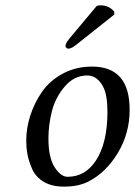

<svg xmlns="http://www.w3.org/2000/svg" viewBox="-20 -688 505 718"><path d="M161.1 -169.9Q161.1 -99.1 184.1 -63Q207 -26.9 232.9 -26.9Q298.8 -26.9 338.9 -87.9Q381.8 -153.8 381.8 -270Q381.8 -331.1 366.7 -361.8Q344.2 -405.8 306.2 -405.8Q257.3 -405.8 222.2 -364.5Q187 -323.2 174.1 -272Q161.1 -220.7 161.1 -169.9ZM78.1 -162.1Q78.1 -209 93.5 -256.6Q108.9 -304.2 137.9 -345.7Q167 -387.2 215.6 -413.1Q264.2 -439 324.2 -439Q465.3 -439 464.8 -276.9Q464.8 -189.9 420.9 -116.5Q377 -43 310.1 -8.8Q272 10.3 217.8 9.8Q172.9 9.8 142.8 -8.5Q112.8 -26.9 99.9 -56.9Q86.9 -86.9 82.5 -111.6Q78.1 -136.2 78.1 -162.1ZM341.8 -666Q347.7 -668 356.4 -668Q387.2 -668 406.7 -645L407.7 -633.8L270.5 -524.9Q247.6 -505.9 236.3 -505.9Q231 -505.9 227.5 -509.8Q224.1 -513.7 225.1 -519Q227.1 -529.3 242.2 -546.9Z"/></svg>

Font: Linux Libertine
Style: Italic
Weight: 400
Italic angle: -12°
Designer: Philipp H. Poll
Foundry: Philipp H. Poll
Version: Version 5.1.6 ; ttfautohint (v0.9)